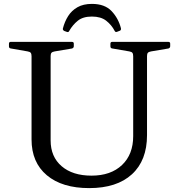

<svg xmlns="http://www.w3.org/2000/svg" viewBox="-20 -957 917 986"><path d="M452 -937Q518 -937 553 -900Q588 -863 601 -812Q603 -802 595 -799L582 -794Q573 -790 569 -798Q553 -829 525.5 -850.5Q498 -872 452 -872Q406 -872 379.5 -850.5Q353 -829 336 -799Q332 -790 324 -793L310 -798Q301 -803 303 -811Q312 -846 330 -874.5Q348 -903 378 -920Q408 -937 452 -937ZM735 -263Q735 -133 657.5 -62Q580 9 438 9Q299 9 220.5 -57Q142 -123 142 -241V-742H240V-236Q240 -152 296.5 -103.5Q353 -55 450 -55Q549 -55 606.5 -109.5Q664 -164 664 -258V-742H735ZM26 -732Q26 -742 35 -742H349Q359 -742 359 -733V-720Q359 -711 350 -708L261 -693Q249 -691 244.5 -686Q240 -681 240 -669V-527H142V-668Q142 -680 138 -685.5Q134 -691 122 -693L36 -708Q26 -709 26 -719ZM547 -732Q547 -742 556 -742H844Q854 -742 854 -733V-720Q854 -711 845 -708L756 -693Q744 -691 739.5 -686Q735 -681 735 -669V-527H664V-668Q664 -680 660 -685.5Q656 -691 644 -693L557 -708Q547 -709 547 -719Z"/></svg>

Font: Hahmlet
Style: Regular
Weight: 400
Designer: Minjoo Ham & Mark Frömberg
Foundry: hypertype
Version: Version 1.002